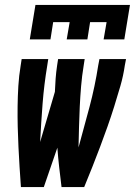

<svg xmlns="http://www.w3.org/2000/svg" viewBox="-20 -760 548 780"><path d="M101 -600 124 -740H508L485 -600H401L413 -670H346L335 -600H251L263 -670H196L185 -600ZM65 0Q62 -41 59.5 -81.5Q57 -122 55 -163Q53 -204 52 -245Q51 -286 51.5 -327.5Q52 -369 54.5 -410.5Q57 -452 64 -494L68 -520H176L172 -494Q159 -416 153 -338.5Q147 -261 143 -183L203 -387Q204 -414 206 -440.5Q208 -467 212 -494L216 -520H324L320 -494Q313 -452 309.5 -410Q306 -368 304 -326.5Q302 -285 301 -243.5Q300 -202 299 -161Q322 -244 344 -327Q366 -410 379 -494L384 -520H492L487 -494Q481 -452 469 -410.5Q457 -369 444 -327.5Q431 -286 416.5 -245Q402 -204 386.5 -163Q371 -122 355 -81.5Q339 -41 322 0H230Q225 -40 220.5 -80Q216 -120 213 -160L158 0Z"/></svg>

Font: Iosevka SS04 Extrabold Oblique
Style: Regular
Weight: 800
Italic angle: -9°
Monospace: yes
Designer: Belleve Invis
Foundry: Belleve Invis
Version: Version 19.0.0; ttfautohint (v1.8.4)